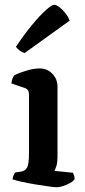

<svg xmlns="http://www.w3.org/2000/svg" viewBox="-20 -788 357 808"><path d="M219 0Q210 0 184.5 -3.5Q159 -7 128.5 -12Q98 -17 71.5 -23Q45 -29 33 -33Q33 -40 36.5 -48.5Q40 -57 43 -62L70 -66Q86 -69 94 -83Q102 -97 102 -146V-391Q102 -411 86 -417L28 -437Q31 -461 41 -472Q59 -481 90.5 -490.5Q122 -500 147 -500Q179 -500 200.5 -477.5Q222 -455 222 -423V-126Q222 -105 217.5 -90Q213 -75 209 -69L287 -61Q289 -57 291.5 -50Q294 -43 294 -34Q289 -26 275 -18Q261 -10 245.5 -5Q230 0 219 0ZM84 -565Q72 -568 62 -576Q52 -584 47 -591Q81 -642 114 -682Q147 -722 172.5 -745Q198 -768 208 -768Q217 -768 230.5 -757.5Q244 -747 256 -731.5Q268 -716 273 -701Z"/></svg>

Font: Texturina SemiBold
Style: Regular
Weight: 600
Designer: Guillermo Torres Carreño
Foundry: Omnibus-Type
Version: Version 1.002; ttfautohint (v1.8.3)